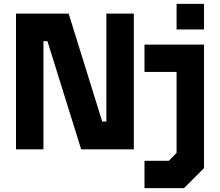

<svg xmlns="http://www.w3.org/2000/svg" viewBox="-20 -770 1134 990"><path d="M133 -71H132.5V-629.5H278L455 -71H599V-629.5H599.5V-71H455L278 -629.5H133ZM62.5 0V-700H334L507 -143.5H528.5V-700H670V0H398.5L224.5 -558H204V0ZM725 200V59H850.5L890.5 18.5V-399H725V-540H1032V97L929 200ZM806.5 126.5H895L961.5 56.5V-470H796V-470.5H961.5V56.5L895 127H806.5ZM890.5 -618V-750H1032V-618ZM962 -676H961.5V-700H962Z"/></svg>

Font: Tourney Black
Style: Regular
Weight: 900
Version: Version 1.015